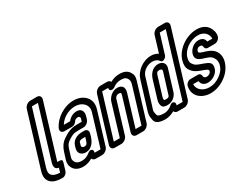

<svg xmlns="http://www.w3.org/2000/svg" viewBox="-78 -1159 2106 1657"><g transform="rotate(-30 975.5 -330.0)"><path d="M182 -25C113 -26 77 -54 97 -118L257 -642H317L163 -137C154 -106 154 -73 194 -67ZM336 -692H270C244 -692 216 -671 208 -645L47 -118C16 -17 85 25 168 25H180C201 25 222 7 228 -12L251 -88C257 -106 249 -116 231 -116H227C202 -116 206 -114 213 -137L368 -645C376 -671 362 -692 336 -692Z M612 -308 618 -328C624 -347 629 -368 616 -391C608 -406 589 -413 568 -413C530 -413 498 -391 478 -366H416C443 -413 506 -457 578 -457C652 -457 700 -404 681 -341L585 -25H526L527 -31C534 -55 509 -73 484 -54C457 -32 433 -19 398 -19C357 -19 337 -33 328 -63C324 -78 328 -89 334 -109L351 -163C360 -194 374 -212 390 -223C433 -252 449 -262 500 -262H553C578 -262 604 -283 612 -308ZM507 25H572C598 25 626 4 634 -22L731 -341C761 -440 687 -507 593 -507C494 -507 401 -441 365 -367C360 -357 357 -343 362 -333C368 -319 383 -316 395 -316H469C488 -316 504 -327 515 -343C522 -354 534 -363 553 -363C562 -363 565 -360 567 -357C576 -342 574 -349 568 -328L563 -312H515C454 -312 416 -292 370 -261C334 -237 313 -202 301 -163L284 -109C278 -91 269 -64 278 -37C291 7 328 31 383 31C418 31 447 20 475 4C480 15 490 25 507 25ZM544 -234H523C476 -234 426 -215 410 -164L403 -140C390 -96 419 -65 461 -65C533 -65 558 -131 568 -163L575 -188C583 -213 569 -234 544 -234ZM507 -184H524L518 -163C507 -127 502 -115 476 -115C456 -115 449 -128 453 -140L460 -164C463 -175 468 -184 507 -184Z M1101 -417C1106 -410 1104 -388 1098 -370L993 -25H934L1028 -335C1042 -382 1021 -413 973 -413C922 -413 882 -370 871 -335L777 -25H717L847 -451H907C897 -417 935 -413 957 -430C980 -448 1006 -457 1035 -457C1073 -457 1091 -445 1100 -421C1101 -420 1100 -418 1101 -417ZM925 -501H859C833 -501 806 -480 798 -454L666 -22C658 4 672 25 698 25H764C790 25 818 4 826 -22L921 -335C925 -348 939 -363 958 -363C982 -363 985 -358 978 -335L883 -22C875 4 889 25 915 25H980C1006 25 1034 4 1042 -22L1148 -370C1153 -387 1167 -424 1150 -451C1135 -489 1099 -507 1050 -507C1019 -507 986 -499 957 -482C952 -493 941 -501 925 -501Z M1350 -457C1379 -457 1402 -444 1413 -427C1424 -403 1465 -425 1472 -449L1531 -642H1591L1403 -25H1343L1345 -33C1352 -56 1325 -79 1297 -52C1278 -35 1250 -19 1216 -19C1169 -19 1154 -31 1151 -42C1140 -88 1143 -81 1156 -122L1235 -379C1246 -416 1290 -457 1350 -457ZM1324 25H1390C1416 25 1444 4 1452 -22L1642 -645C1650 -671 1636 -692 1610 -692H1544C1518 -692 1490 -671 1482 -645L1434 -487C1417 -498 1393 -507 1365 -507C1279 -507 1205 -444 1185 -379L1106 -122C1095 -87 1088 -68 1100 -18C1109 19 1150 31 1201 31C1235 31 1266 19 1292 4C1297 15 1307 25 1324 25ZM1440 -344C1452 -390 1418 -414 1383 -414C1315 -414 1287 -356 1277 -324L1225 -153C1221 -139 1215 -117 1223 -94C1230 -70 1253 -66 1277 -66C1330 -66 1366 -103 1377 -139ZM1390 -343 1327 -139C1323 -125 1319 -116 1292 -116C1279 -116 1274 -118 1273 -119C1269 -136 1270 -136 1275 -153L1327 -324C1336 -354 1341 -364 1367 -364C1384 -364 1392 -352 1390 -343Z M1898 -370H1847C1844 -403 1817 -418 1785 -418C1735 -418 1696 -377 1685 -342C1669 -289 1709 -272 1736 -263L1768 -253C1804 -240 1813 -236 1829 -213C1844 -192 1847 -165 1839 -138C1829 -105 1811 -80 1776 -55C1741 -30 1707 -18 1668 -18C1603 -18 1555 -59 1558 -112H1611C1615 -78 1641 -59 1676 -59C1723 -59 1773 -91 1786 -134C1793 -156 1794 -178 1780 -192C1769 -203 1753 -211 1731 -219L1711 -226C1667 -242 1652 -246 1631 -279C1624 -291 1622 -310 1631 -341C1648 -396 1717 -457 1804 -457C1863 -457 1899 -418 1898 -370ZM1691 -109C1675 -109 1666 -119 1664 -130C1664 -143 1658 -162 1633 -162H1560C1537 -162 1513 -142 1509 -120C1489 -27 1564 32 1652 32C1701 32 1751 16 1798 -17C1845 -50 1875 -93 1889 -138C1902 -179 1898 -220 1876 -249C1856 -278 1833 -288 1797 -301L1765 -311C1736 -320 1730 -327 1735 -342C1739 -355 1752 -368 1770 -368C1789 -368 1794 -360 1795 -352C1796 -338 1802 -320 1826 -320H1894C1919 -320 1944 -342 1949 -365C1956 -399 1946 -432 1928 -458C1904 -491 1867 -507 1819 -507C1708 -507 1607 -426 1581 -341C1569 -302 1569 -269 1585 -245C1610 -206 1636 -194 1680 -178L1700 -171C1718 -165 1731 -157 1735 -152C1736 -150 1740 -146 1736 -134C1733 -125 1718 -109 1691 -109Z"/></g></svg>

Font: DIN Rundschrift
Style: MittelKontKu
Weight: 400
Version: Version 1.027